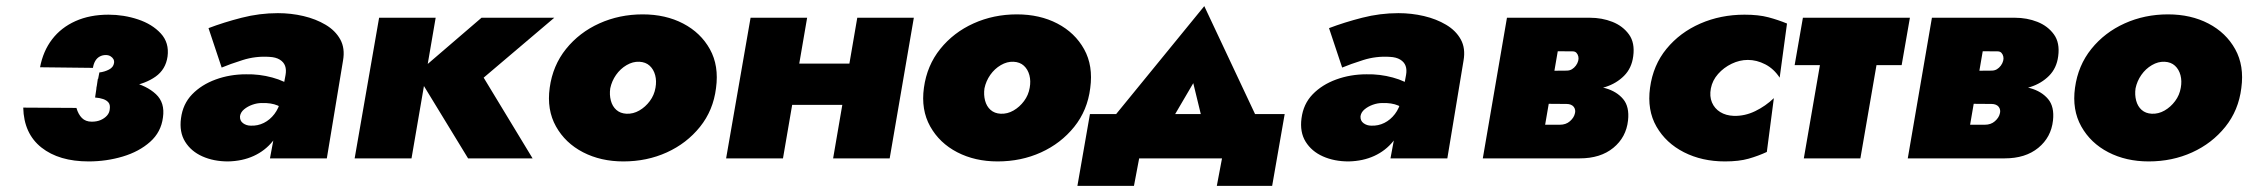

<svg xmlns="http://www.w3.org/2000/svg" viewBox="-20 -518 7366 628"><path d="M295 -229Q355 -227 405.5 -235.5Q456 -244 489 -267.5Q522 -291 528 -333Q534 -378 506 -408.5Q478 -439 431.5 -454.5Q385 -470 335 -470Q274 -470 227 -449Q180 -428 150.5 -389.5Q121 -351 111 -298L284 -296Q286 -309 291.5 -318.5Q297 -328 306 -333Q315 -338 326 -338Q335 -338 341.5 -334Q348 -330 351 -324.5Q354 -319 353 -312Q351 -298 336.5 -290.5Q322 -283 305 -281ZM270 10Q328 10 381.5 -6Q435 -22 471 -54Q507 -86 513 -134Q520 -182 490 -210Q460 -238 409 -250Q358 -262 300 -260L291 -199Q306 -198 317.5 -194Q329 -190 335 -182.5Q341 -175 339 -161Q338 -149 330 -140Q322 -131 309.5 -125.5Q297 -120 280 -120Q260 -120 248 -132Q236 -144 230 -165L56 -166Q58 -81 115.5 -35.5Q173 10 270 10Z M765 -138Q767 -151 778.5 -160.5Q790 -170 805.5 -175.5Q821 -181 836 -181Q867 -182 888 -173Q909 -164 928 -147L939 -232Q913 -253 870.5 -264.5Q828 -276 785 -275Q732 -275 685.5 -258Q639 -241 608.5 -209.5Q578 -178 572 -131Q566 -86 585.5 -54.5Q605 -23 642 -6.5Q679 10 726 10Q773 9 810 -8Q847 -25 872 -56Q897 -87 906 -129L898 -190Q892 -164 877.5 -145Q863 -126 843 -116Q823 -106 800 -107Q786 -107 775 -115Q764 -123 765 -138ZM705 -297Q731 -308 773.5 -321.5Q816 -335 861 -332Q882 -331 895 -323Q908 -315 912.5 -302.5Q917 -290 914 -273L863 0H1049L1102 -320Q1109 -360 1093 -389Q1077 -418 1045 -437Q1013 -456 972.5 -465.5Q932 -475 889 -475Q829 -475 770.5 -460Q712 -445 662 -426Z M1220 -460 1140 0H1326L1405 -460ZM1555 -460 1342 -277 1511 0H1722L1562 -264L1793 -460Z M1778 -231Q1768 -159 1798.5 -104.5Q1829 -50 1887 -20Q1945 10 2019 10Q2096 10 2161 -19.5Q2226 -49 2269.5 -103Q2313 -157 2322 -230Q2332 -303 2302 -357Q2272 -411 2214.5 -441Q2157 -471 2082 -471Q2006 -471 1940.5 -441.5Q1875 -412 1831.5 -358Q1788 -304 1778 -231ZM1976 -229Q1981 -253 1995 -273Q2009 -293 2029.5 -305Q2050 -317 2071 -316Q2092 -315 2105 -303Q2118 -291 2123 -272Q2128 -253 2124 -231Q2120 -207 2105.5 -187.5Q2091 -168 2071 -156.5Q2051 -145 2029 -146Q2009 -147 1996 -158.5Q1983 -170 1978 -189Q1973 -208 1976 -229Z M2431 -175H2815L2839 -310H2455ZM2784 -460 2705 0H2890L2969 -460ZM2435 -460 2355 0H2541L2620 -460Z M3002 -231Q2992 -159 3022.5 -104.5Q3053 -50 3111 -20Q3169 10 3243 10Q3320 10 3385 -19.5Q3450 -49 3493.5 -103Q3537 -157 3546 -230Q3556 -303 3526 -357Q3496 -411 3438.5 -441Q3381 -471 3306 -471Q3230 -471 3164.5 -441.5Q3099 -412 3055.5 -358Q3012 -304 3002 -231ZM3200 -229Q3205 -253 3219 -273Q3233 -293 3253.5 -305Q3274 -317 3295 -316Q3316 -315 3329 -303Q3342 -291 3347 -272Q3352 -253 3348 -231Q3344 -207 3329.5 -187.5Q3315 -168 3295 -156.5Q3275 -145 3253 -146Q3233 -147 3220 -158.5Q3207 -170 3202 -189Q3197 -208 3200 -229Z M3883 -246 3936 -28 4117 -77 3919 -498 3581 -84 3757 -31ZM3977 0 3960 90H4141L4182 -145H3545L3504 90H3689L3706 0Z M4430 -138Q4432 -151 4443.5 -160.5Q4455 -170 4470.5 -175.5Q4486 -181 4501 -181Q4532 -182 4553 -173Q4574 -164 4593 -147L4604 -232Q4578 -253 4535.5 -264.5Q4493 -276 4450 -275Q4397 -275 4350.5 -258Q4304 -241 4273.5 -209.5Q4243 -178 4237 -131Q4231 -86 4250.5 -54.5Q4270 -23 4307 -6.5Q4344 10 4391 10Q4438 9 4475 -8Q4512 -25 4537 -56Q4562 -87 4571 -129L4563 -190Q4557 -164 4542.5 -145Q4528 -126 4508 -116Q4488 -106 4465 -107Q4451 -107 4440 -115Q4429 -123 4430 -138ZM4370 -297Q4396 -308 4438.5 -321.5Q4481 -335 4526 -332Q4547 -331 4560 -323Q4573 -315 4577.5 -302.5Q4582 -290 4579 -273L4528 0H4714L4767 -320Q4774 -360 4758 -389Q4742 -418 4710 -437Q4678 -456 4637.5 -465.5Q4597 -475 4554 -475Q4494 -475 4435.5 -460Q4377 -445 4327 -426Z M4979 -240 4971 -179 5104 -178Q5112 -178 5118 -175.5Q5124 -173 5127.5 -168.5Q5131 -164 5132 -158Q5133 -152 5131 -146Q5128 -133 5115 -121.5Q5102 -110 5082 -110H4959L4938 0H5147Q5215 0 5257 -34.5Q5299 -69 5305 -124Q5310 -169 5289 -194Q5268 -219 5231 -229.5Q5194 -240 5152 -240ZM4979 -221H5155Q5195 -222 5231 -233.5Q5267 -245 5292 -270Q5317 -295 5322 -334Q5328 -378 5308 -405.5Q5288 -433 5254 -446.5Q5220 -460 5180 -460H5018L4997 -351L5124 -350Q5132 -350 5136.5 -345Q5141 -340 5142.5 -333Q5144 -326 5142 -319Q5140 -311 5134.5 -303.5Q5129 -296 5121.5 -291.5Q5114 -287 5104 -287L4988 -286ZM4909 -460 4830 0H5015L5094 -460Z M5576 -229Q5581 -255 5599.5 -276Q5618 -297 5644 -309.5Q5670 -322 5697 -322Q5726 -322 5754 -307.5Q5782 -293 5801 -264L5825 -441Q5796 -453 5764 -461.5Q5732 -470 5686 -470Q5608 -470 5541.5 -441Q5475 -412 5431 -358.5Q5387 -305 5377 -231Q5367 -158 5398 -104Q5429 -50 5488 -20Q5547 10 5622 10Q5668 10 5699.5 1Q5731 -8 5759 -21L5782 -197Q5755 -171 5721 -154.5Q5687 -138 5651 -139Q5625 -140 5606.5 -151.5Q5588 -163 5579.5 -183Q5571 -203 5576 -229Z M5877 -460 5850 -305H6200L6227 -460ZM5956 -440 5880 0H6065L6141 -440Z M6369 -240 6361 -179 6494 -178Q6502 -178 6508 -175.5Q6514 -173 6517.5 -168.5Q6521 -164 6522 -158Q6523 -152 6521 -146Q6518 -133 6505 -121.5Q6492 -110 6472 -110H6349L6328 0H6537Q6605 0 6647 -34.5Q6689 -69 6695 -124Q6700 -169 6679 -194Q6658 -219 6621 -229.5Q6584 -240 6542 -240ZM6369 -221H6545Q6585 -222 6621 -233.5Q6657 -245 6682 -270Q6707 -295 6712 -334Q6718 -378 6698 -405.5Q6678 -433 6644 -446.5Q6610 -460 6570 -460H6408L6387 -351L6514 -350Q6522 -350 6526.5 -345Q6531 -340 6532.5 -333Q6534 -326 6532 -319Q6530 -311 6524.5 -303.5Q6519 -296 6511.5 -291.5Q6504 -287 6494 -287L6378 -286ZM6299 -460 6220 0H6405L6484 -460Z M6767 -231Q6757 -159 6787.5 -104.5Q6818 -50 6876 -20Q6934 10 7008 10Q7085 10 7150 -19.5Q7215 -49 7258.5 -103Q7302 -157 7311 -230Q7321 -303 7291 -357Q7261 -411 7203.5 -441Q7146 -471 7071 -471Q6995 -471 6929.5 -441.5Q6864 -412 6820.5 -358Q6777 -304 6767 -231ZM6965 -229Q6970 -253 6984 -273Q6998 -293 7018.5 -305Q7039 -317 7060 -316Q7081 -315 7094 -303Q7107 -291 7112 -272Q7117 -253 7113 -231Q7109 -207 7094.5 -187.5Q7080 -168 7060 -156.5Q7040 -145 7018 -146Q6998 -147 6985 -158.5Q6972 -170 6967 -189Q6962 -208 6965 -229Z"/></svg>

Font: Jost Black
Style: Italic
Weight: 900
Italic angle: -5°
Version: Version 3.710